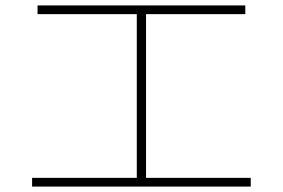

<svg xmlns="http://www.w3.org/2000/svg" viewBox="-20 -713 1040 706"><path d="M98 -27V-59H483V-661H118V-693H882V-661H517V-59H902V-27Z"/></svg>

Font: M PLUS 2 ExtraLight
Style: Regular
Weight: 250
Designer: Coji Morishita
Foundry: UNDERFOREST DESIGN
Version: Version 1.001